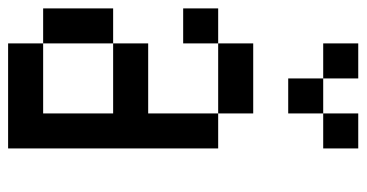

<svg xmlns="http://www.w3.org/2000/svg" viewBox="-228 -729 873 457"><g transform="rotate(90 208.5 -500.5)"><path d="M0 -166.7V-333.3H83.3V-166.7ZM0 -500V-583.3H83.3V-500ZM166.7 -833.3H83.3V-916.7H166.7ZM166.7 -750V-833.3H250V-750ZM333.3 -83.3H83.3V-166.7H250V-333.3H83.3V-416.7H250V-583.3H333.3ZM333.3 -833.3H250V-916.7H333.3ZM83.3 -583.3V-666.7H250V-583.3Z"/></g></svg>

Font: Galmuri11 Condensed
Style: Regular
Weight: 400
Width: 3
Designer: Lee Minseo (quiple)
Version: Version 2.399;hotconv 1.1.1;makeotfexe 2.6.0 DEVELOPMENT